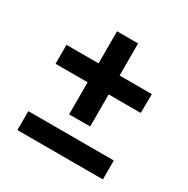

<svg xmlns="http://www.w3.org/2000/svg" viewBox="-141 -793 844 861"><g transform="rotate(30 280.5 -362.5)"><path d="M225 -235.5V-401.5H59V-499.5H225V-665.5H334V-499.5H501L500 -401.5H334V-235.5ZM502 -156.5V-58.5H59.5V-156.5Z"/></g></svg>

Font: Hepta Slab ExtraLight SemiBold
Style: Regular
Weight: 600
Version: Version 1.102